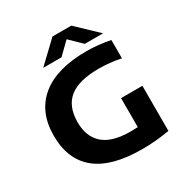

<svg xmlns="http://www.w3.org/2000/svg" viewBox="-212 -1115 1237 1290"><g transform="rotate(-30 406.0 -470.0)"><path d="M522 8.5Q284 8.5 167 -86.8Q50 -182 50 -367Q50 -550.5 171 -650Q292 -749.5 523 -749.5Q566.5 -749.5 613.8 -744.8Q661 -740 707 -730.5V-588.5Q663.5 -598 620.8 -602.2Q578 -606.5 536 -606.5Q381.5 -606.5 307.8 -547.2Q234 -488 234 -364.5Q234 -253 301.8 -193.2Q369.5 -133.5 512 -133.5Q540 -133.5 568 -135V-360H733.5V-10Q678 -1 627 3.8Q576 8.5 522 8.5ZM217 -797.5 376 -949H522L681 -797.5H539.5L449 -885.5L358.5 -797.5Z"/></g></svg>

Font: Encode Sans Exp
Style: Bold
Weight: 700
Width: 7
Designer: Multiple Designers
Foundry: Impallari Type
Version: Version 3.002; ttfautohint (v1.8.3) -l 8 -r 50 -G 200 -x 14 